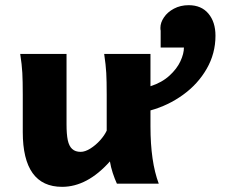

<svg xmlns="http://www.w3.org/2000/svg" viewBox="-20 -705 863 737"><path d="M401.9 -85.4Q314.9 12.2 218.3 12.2Q143.1 12.2 105.2 -40.5Q67.4 -93.3 67.4 -197.8V-341.8Q67.4 -393.1 65.7 -425Q64 -457 57.6 -498H235.4V-227.1Q235.4 -189.5 240.2 -166.7Q245.1 -144 257.1 -133.1Q269 -122.1 289.6 -122.1Q306.6 -122.1 326.9 -134.8Q347.2 -147.5 364.3 -166.5Q381.3 -185.5 389.6 -203.6V-341.8Q389.6 -394 387.9 -424.8Q386.2 -455.6 379.9 -498H557.6V-374Q601.6 -388.2 630.4 -414.6Q659.2 -440.9 672.6 -470Q686 -499 686 -522.5H596.7V-587.4Q595.7 -590.8 595.7 -598.1Q595.7 -618.2 609.4 -638.4Q623 -658.7 647.9 -671.9Q672.9 -685.1 704.1 -685.1Q752.9 -685.1 780 -652.8Q807.1 -620.6 807.1 -567.9Q807.1 -499.5 773.4 -440.9Q739.7 -382.3 682.6 -341.1Q625.5 -299.8 557.6 -281.2V-219.7Q557.6 -84.5 589.4 0H428.7Q420.4 -18.1 412.8 -41Q405.3 -64 401.9 -85.4Z"/></svg>

Font: Lesson One Extra
Style: Regular
Weight: 800
Designer: But Ko, Victor Gaultney, Annie Olsen, Julie Remington, Don Collingsworth, Eric Hays, Becca Hirsbrunner
Version: Version 1.100